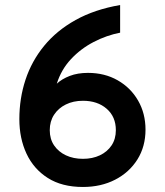

<svg xmlns="http://www.w3.org/2000/svg" viewBox="-20 -732 656 764"><path d="M310 12Q226.5 12 170.2 -23.8Q114 -59.5 85.5 -120.5Q57 -181.5 57 -258Q57 -340.5 81.5 -414.8Q106 -489 155.8 -549.8Q205.5 -610.5 281 -652.5Q356.5 -694.5 458 -712V-602Q404 -591.5 352.8 -565Q301.5 -538.5 262.5 -496.8Q223.5 -455 206 -399Q226.5 -418 257.8 -430Q289 -442 330 -442Q396.5 -442 448.2 -412.5Q500 -383 529.5 -331.8Q559 -280.5 559 -216Q559 -149 526.8 -97.5Q494.5 -46 438.2 -17Q382 12 310 12ZM310 -100Q348 -100 377.5 -114Q407 -128 424 -153.5Q441 -179 441 -214Q441 -267.5 404.5 -299.2Q368 -331 310 -331Q271.5 -331 241.8 -316.2Q212 -301.5 195 -275.2Q178 -249 178 -214Q178 -179 195.2 -153.5Q212.5 -128 242.2 -114Q272 -100 310 -100Z"/></svg>

Font: Overpass Mono Light
Style: Regular
Weight: 300
Monospace: yes
Designer: Delve Withrington, Dave Bailey
Foundry: Delve Fonts LLC
Version: Version 4.000